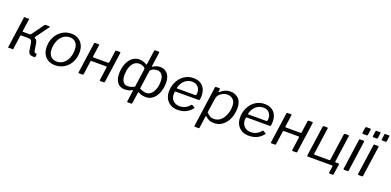

<svg xmlns="http://www.w3.org/2000/svg" viewBox="3 -1783 6089 2988"><g transform="rotate(20 3047.5 -288.5)"><path d="M45.6 0 117.8 -514.2Q118.3 -521.7 117.1 -525.8Q115.9 -530 119.6 -530H187.9Q195.3 -529.7 199 -531.7Q202.6 -533.7 203.6 -530L174.4 -324.4Q173.8 -318 175.1 -313.3Q176.3 -308.7 172.6 -308.7H309.9L332.2 -291.2Q384.1 -290.1 406.3 -268.8Q428.6 -247.5 434.7 -203.9L452.1 -95Q455.8 -74.3 465.8 -66.7Q475.8 -59 493.5 -59Q502.7 -59 501.4 -49.8L495.8 -8.8Q495.5 -4.1 492.4 -2.1Q489.3 0 483 0H457.3Q423.2 0 402.2 -16.1Q381.1 -32.2 374.3 -75L358.9 -174.7Q352.8 -219.5 337.5 -232.8Q322.3 -246.1 288.2 -246.1H179.5Q173 -246.4 168.9 -244.4Q164.7 -242.4 163.7 -246.1L131.5 -15.8Q130.9 -9.3 132.1 -4.7Q133.4 0 129.6 0H61.4Q54.9 -0.3 50.8 1.7Q46.6 3.7 45.6 0ZM286.3 -275.8 286 -308.7Q300.9 -308.7 307.7 -313.7Q314.4 -318.8 323 -331.3L456 -516.9Q460.4 -523.4 465.2 -526.7Q470.1 -530 476.8 -530H538.4Q545.8 -530 546.9 -525.9Q547.9 -521.8 543.3 -515.3L386.1 -298.8Q376.5 -285.6 389.2 -279.7Z M827.7 10Q759.6 10 709.8 -18.2Q659.9 -46.4 633.4 -97.5Q606.9 -148.6 606.9 -215.7Q606.9 -286.4 629.7 -345.7Q652.6 -405 692.8 -448.6Q733 -492.1 786.3 -516.1Q839.5 -540 899.3 -540Q967.7 -540 1016.8 -510.8Q1065.9 -481.6 1092.3 -429.7Q1118.6 -377.7 1118.6 -308.9Q1118.6 -216.5 1079.8 -144.3Q1041 -72.2 975.2 -31.1Q909.4 10 827.7 10ZM831.4 -52.8Q889.2 -52.8 935 -85.8Q980.8 -118.9 1007.5 -179.1Q1034.3 -239.4 1034.3 -321.6Q1034.3 -395.2 998.8 -436.8Q963.3 -478.3 897.3 -478.3Q840.5 -478.3 793.6 -444.9Q746.8 -411.5 719.3 -350.8Q691.8 -290 691.8 -208.2Q691.8 -135.6 728.4 -94.2Q765 -52.8 831.4 -52.8Z M1223.7 0Q1214.5 0 1211.9 -3.1Q1209.2 -6.2 1210.2 -14.1L1281.1 -516.4Q1282.6 -530 1294.4 -530H1355.2Q1366.6 -530 1365.1 -517.2L1337.4 -324.4Q1336.8 -318 1339.8 -313.3Q1342.8 -308.7 1349.3 -308.7L1587.4 -308.9Q1594.9 -308.7 1599.7 -312.4Q1604.5 -316.2 1605.5 -322.7L1632.7 -516.4Q1634.3 -530 1646 -530H1706.8Q1718.3 -530 1716.7 -517.2L1646.1 -16.7Q1644.8 -7.2 1640.9 -3.6Q1637 0 1626.5 0H1575.4Q1566.2 0 1563.5 -3.1Q1560.8 -6.2 1561.8 -14.1L1592.5 -230.4Q1593.1 -237.8 1590.4 -242Q1587.8 -246.1 1580.6 -246.1H1342.5Q1336 -246.4 1330.9 -243Q1325.7 -239.6 1324.4 -232.4L1294.5 -16.7Q1293.2 -7.2 1289.3 -3.6Q1285.3 0 1274.9 0Z M2085.1 165Q2074.8 165 2076.4 152.4L2102.3 -31.4Q2103.3 -38.2 2099.9 -40Q2096.5 -41.9 2087.6 -36.8Q2062.4 -21.4 2032.9 -14.3Q2003.4 -7.2 1971.2 -7.2Q1921.8 -7.2 1884 -32.1Q1846.1 -56.9 1825.7 -107.1Q1805.3 -157.2 1808.9 -232.9Q1811.4 -294.6 1828.5 -347.7Q1845.7 -400.8 1875.2 -440.7Q1904.7 -480.6 1944.8 -502.8Q1984.9 -524.9 2032.6 -524.9Q2061.4 -524.9 2091.2 -517.1Q2121 -509.3 2154 -488.7Q2164.8 -482.1 2165.8 -491.4L2199.3 -727.5Q2200.8 -742 2215.2 -742H2272.8Q2285.3 -742 2283 -727.7L2249.6 -491.4Q2248.6 -486.1 2252.5 -485.4Q2256.4 -484.7 2261.7 -488.7Q2289.5 -507.8 2318.7 -516.4Q2347.9 -524.9 2379.3 -524.9Q2430.8 -524.9 2469.6 -498.8Q2508.3 -472.7 2528.4 -422.3Q2548.5 -371.9 2545 -297.4Q2542.2 -238.5 2525.9 -185.7Q2509.5 -132.9 2480.7 -93Q2451.9 -53.2 2412 -30.2Q2372.1 -7.2 2321.2 -7.2Q2296.3 -7.2 2264.8 -12.9Q2233.3 -18.5 2202.4 -36.8Q2195.3 -41.2 2191.2 -40Q2187 -38.9 2186 -31.4L2159.6 152.2Q2158 165 2145.8 165ZM1998 -71Q2025.3 -71 2056.2 -79.7Q2087.2 -88.5 2111.5 -102.6L2154.2 -406.3Q2156.2 -420.2 2141.6 -433Q2127 -445.7 2103.1 -453.8Q2079.2 -461.9 2052.8 -461.9Q2003.7 -461.9 1969.3 -431.4Q1934.9 -400.9 1916 -350.1Q1897.1 -299.2 1894.9 -237.5Q1891.4 -157.5 1918 -114.2Q1944.7 -71 1998 -71ZM2305.2 -71Q2340.3 -71 2368.1 -89Q2395.8 -107 2415.7 -138.1Q2435.5 -169.3 2446.3 -209.6Q2457.1 -250 2458.8 -295.5Q2461.8 -387.1 2430.9 -424.5Q2400 -461.9 2349.1 -461.9Q2322.2 -461.9 2297.2 -453.4Q2272.2 -444.9 2255.9 -431.9Q2239.7 -418.8 2237.7 -404.9L2195.2 -102.6Q2228 -86.3 2254.8 -78.7Q2281.5 -71 2305.2 -71Z M2854.8 10Q2787.7 10 2737.6 -18.2Q2687.5 -46.4 2660.1 -96.8Q2632.6 -147.3 2632.6 -215.1Q2632.6 -277.1 2652.7 -334.9Q2672.7 -392.8 2710.8 -439.1Q2749 -485.4 2802.9 -512.7Q2856.9 -540 2924.3 -540Q2989.1 -540 3036 -514.3Q3082.9 -488.5 3108.3 -440Q3133.7 -391.4 3133.7 -321.9Q3133.7 -308.2 3132.7 -293.8Q3131.7 -279.5 3129.7 -264Q3128.7 -256.5 3123.7 -251.8Q3118.7 -247.1 3109.4 -247.1H2730Q2722.4 -247.1 2719.4 -237.6Q2716.4 -228 2716.4 -202.2Q2716.4 -133.4 2757.8 -93.6Q2799.2 -53.9 2864.5 -53.9Q2916.7 -53.9 2958.1 -74.9Q2999.6 -96 3032.8 -137.6Q3037.4 -142.1 3041 -141.6Q3044.6 -141.1 3048.5 -138.6L3087.1 -117.5Q3097.9 -112.3 3090.8 -100.8Q3058.4 -61.4 3022.3 -37Q2986.3 -12.6 2945 -1.3Q2903.7 10 2854.8 10ZM3032.6 -300.2Q3043.3 -300.2 3049.3 -308.3Q3055.4 -316.5 3055.4 -345.3Q3055.4 -404.5 3020.1 -442.4Q2984.7 -480.3 2923 -480.3Q2869.7 -480.3 2828.1 -454Q2786.6 -427.8 2761.2 -386.4Q2735.9 -345 2729.7 -300.2Z M3198.6 165Q3193.5 165 3191.2 160.5Q3188.8 156 3190.1 150L3283.7 -516.5Q3285 -525.2 3287.5 -527.6Q3290.1 -530 3299.5 -530H3351.9Q3359.3 -530 3363.2 -526.6Q3367 -523.3 3365.7 -516.1L3359.1 -473.3Q3358.1 -467.3 3361.8 -467.4Q3365.6 -467.4 3372.6 -473.2Q3385.4 -483.4 3406.3 -499.3Q3427.1 -515.2 3459.1 -527.6Q3491 -540 3535.9 -540Q3618.6 -540 3671.6 -487.6Q3724.5 -435.3 3724.5 -330.4Q3724.5 -271.8 3708.2 -211.6Q3691.8 -151.4 3658.5 -101.5Q3625.2 -51.6 3574.5 -20.8Q3523.8 10 3454.6 10Q3406.7 10 3372.9 -6.1Q3339.1 -22.2 3318.9 -43.8Q3310.4 -52.1 3305.8 -47.5Q3301.3 -42.8 3299.3 -31.4L3273.5 154.6Q3272.5 161 3270.6 163Q3268.7 165 3262.6 165H3198.6ZM3433.9 -50.8Q3485.4 -50.8 3524 -76.3Q3562.5 -101.8 3588.1 -143.1Q3613.6 -184.4 3626.6 -233.3Q3639.6 -282.2 3639.6 -329.1Q3639.6 -382.2 3621.7 -415.3Q3603.8 -448.3 3573.9 -463.7Q3544 -479.2 3506.9 -479.2Q3464.9 -479.2 3429.5 -460.7Q3394 -442.3 3371.7 -414.9Q3349.4 -387.5 3346 -361.3L3309.6 -114.8Q3335.9 -84.5 3365.7 -67.7Q3395.5 -50.8 3433.9 -50.8Z M4032.8 10Q3965.7 10 3915.6 -18.2Q3865.5 -46.4 3838.1 -96.8Q3810.6 -147.3 3810.6 -215.1Q3810.6 -277.1 3830.7 -334.9Q3850.7 -392.8 3888.8 -439.1Q3927 -485.4 3980.9 -512.7Q4034.9 -540 4102.3 -540Q4167.1 -540 4214 -514.3Q4260.9 -488.5 4286.3 -440Q4311.7 -391.4 4311.7 -321.9Q4311.7 -308.2 4310.7 -293.8Q4309.7 -279.5 4307.7 -264Q4306.7 -256.5 4301.7 -251.8Q4296.7 -247.1 4287.4 -247.1H3908Q3900.4 -247.1 3897.4 -237.6Q3894.4 -228 3894.4 -202.2Q3894.4 -133.4 3935.8 -93.6Q3977.2 -53.9 4042.5 -53.9Q4094.7 -53.9 4136.1 -74.9Q4177.6 -96 4210.8 -137.6Q4215.4 -142.1 4219 -141.6Q4222.6 -141.1 4226.5 -138.6L4265.1 -117.5Q4275.9 -112.3 4268.8 -100.8Q4236.4 -61.4 4200.3 -37Q4164.3 -12.6 4123 -1.3Q4081.7 10 4032.8 10ZM4210.6 -300.2Q4221.3 -300.2 4227.3 -308.3Q4233.4 -316.5 4233.4 -345.3Q4233.4 -404.5 4198.1 -442.4Q4162.7 -480.3 4101 -480.3Q4047.7 -480.3 4006.1 -454Q3964.6 -427.8 3939.2 -386.4Q3913.9 -345 3907.7 -300.2Z M4409.7 0Q4400.5 0 4397.9 -3.1Q4395.2 -6.2 4396.2 -14.1L4467.1 -516.4Q4468.6 -530 4480.4 -530H4541.2Q4552.6 -530 4551.1 -517.2L4523.4 -324.4Q4522.8 -318 4525.8 -313.3Q4528.8 -308.7 4535.3 -308.7L4773.4 -308.9Q4780.9 -308.7 4785.7 -312.4Q4790.5 -316.2 4791.5 -322.7L4818.7 -516.4Q4820.3 -530 4832 -530H4892.8Q4904.3 -530 4902.7 -517.2L4832.1 -16.7Q4830.8 -7.2 4826.9 -3.6Q4823 0 4812.5 0H4761.4Q4752.2 0 4749.5 -3.1Q4746.8 -6.2 4747.8 -14.1L4778.5 -230.4Q4779.1 -237.8 4776.4 -242Q4773.8 -246.1 4766.6 -246.1H4528.5Q4522 -246.4 4516.9 -243Q4511.7 -239.6 4510.4 -232.4L4480.5 -16.7Q4479.2 -7.2 4475.3 -3.6Q4471.3 0 4460.9 0Z M5007.4 0Q4995.6 0 4997.2 -13.6L5068.1 -515.9Q5069.3 -523.8 5072.4 -526.9Q5075.5 -530 5084.7 -530H5134.5Q5145 -530 5148.3 -526.8Q5151.7 -523.5 5150.4 -513.3L5088.9 -78.6Q5088.4 -72.1 5091.4 -67.4Q5094.4 -62.8 5100.9 -62.8H5339Q5346.4 -62.5 5351.2 -66.3Q5356 -70.1 5357 -76.5L5418.3 -515.9Q5419.6 -523.8 5422.7 -526.9Q5425.8 -530 5435 -530H5484.8Q5495.2 -530 5498.6 -526.8Q5502 -523.5 5500.7 -513.3L5430.1 -12.8Q5428.5 0 5417.1 0ZM5422.3 133.2Q5406 133.2 5407.8 118.7L5423.3 9.2Q5424.6 0 5415.1 0H5370L5378.9 -62.8H5435.8L5437.9 -72Q5436.7 -62.8 5446.1 -62.8H5496.6Q5508.4 -62.8 5506.8 -49.2L5482.5 119.1Q5481.5 126.3 5478.2 129.7Q5475 133.2 5467 133.2Z M5682.8 -14.3Q5681.5 -4.8 5678.7 -2.4Q5675.8 0 5665.3 0H5614.2Q5605 0 5601.5 -4.3Q5598.1 -8.6 5599.1 -16.5L5670 -518.8Q5671.2 -526.2 5673.3 -528.1Q5675.3 -530 5681.4 -530H5743.9Q5749.7 -530 5752.2 -525.8Q5754.7 -521.7 5753.7 -514.9ZM5774.7 -641.9Q5773.4 -632.7 5770 -628.7Q5766.7 -624.7 5756.2 -624.7H5695.1Q5687 -624.7 5684.7 -630.6Q5682.4 -636.5 5683.7 -644.4L5695.6 -727Q5697.9 -742 5710.5 -742H5775.6Q5781.4 -742 5784.5 -736.8Q5787.6 -731.5 5786.3 -724.4Z M5921.8 -14.3Q5920.5 -4.8 5917.7 -2.4Q5914.8 0 5904.3 0H5853.2Q5844 0 5840.5 -4.3Q5837.1 -8.6 5838.1 -16.5L5909 -518.8Q5910.2 -526.2 5912.2 -528.1Q5914.1 -530 5920.2 -530H5981Q5986.8 -530 5990.2 -525.8Q5993.7 -521.7 5992.7 -514.9ZM5947.9 -727.4 5936.5 -644.5Q5935.5 -635.9 5932.5 -633.8Q5929.6 -631.6 5919.7 -631.6H5867.1Q5858.4 -631.6 5855.6 -635.8Q5852.8 -639.9 5853.8 -647.3L5865.6 -731.6Q5866.9 -738.7 5868.6 -740.4Q5870.4 -742 5876 -742H5937.4Q5943.2 -742 5946.4 -738Q5949.6 -734 5947.9 -727.4ZM6094.4 -727.4 6083 -644.5Q6082 -635.9 6079 -633.8Q6076.1 -631.6 6066.1 -631.6H6013.6Q6004.9 -631.6 6002.1 -635.8Q5999.3 -639.9 6000.3 -647.3L6012.1 -731.6Q6013.4 -738.7 6015.1 -740.4Q6016.9 -742 6022.5 -742H6083.9Q6089.7 -742 6092.9 -738Q6096.1 -734 6094.4 -727.4Z"/></g></svg>

Font: Libre Franklin Thin
Style: Italic
Weight: 100
Italic angle: -8°
Designer: Pablo Impallari, Rodrigo Fuenzalida, Nhung Nguyen
Foundry: Impallari Type
Version: Version 3.000